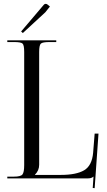

<svg xmlns="http://www.w3.org/2000/svg" viewBox="-20 -929 555 1000"><path d="M99 -757 90 -765 208 -904Q212 -909 218 -909Q223 -909 228 -905L240 -895L216 -865ZM18 0V-9H53Q88 -9 97 -20.5Q106 -32 106 -69V-658Q106 -694 97.5 -702Q89 -710 53 -710H18V-719H273V-710H238Q202 -710 193 -702Q184 -694 184 -658V-71Q184 -41 162 -19V-18H297Q377 -18 418 -42Q459 -66 465 -133L473 -233H493L473 51L463 50L467 -9H466Q457 0 439 0Z"/></svg>

Font: FoglihtenNo06
Style: Regular
Weight: 500
Designer: gluk (gluksza@wp.pl)
Foundry: gluk (gluksza@wp.pl)
Version: Version 0.76